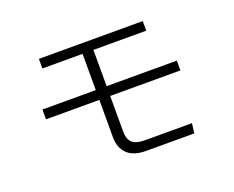

<svg xmlns="http://www.w3.org/2000/svg" viewBox="-104 -823 1208 991"><g transform="rotate(-20 500.0 -328.0)"><path d="M114.3 -339.8V-393.6H407.2V-592.8H186.5V-645.5H756.8V-592.8H466.8V-393.6H852.5V-339.8H466.8V-146.5Q466.8 -102.5 487.8 -83Q508.8 -63.5 557.6 -63.5H815.4L808.6 -9.8H543.9Q475.6 -9.8 441.4 -43Q407.2 -76.2 407.2 -135.7V-339.8Z"/></g></svg>

Font: Gothic A1 Light
Style: Regular
Weight: 300
Version: Version 2.50